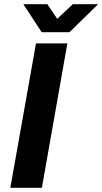

<svg xmlns="http://www.w3.org/2000/svg" viewBox="-20 -892 486 912"><path d="M29 0 151 -686H300L179 0ZM446 -872 310 -739H178L91 -872H205L274 -770L218 -771L326 -872Z"/></svg>

Font: Archivo SemiBold
Style: Bold Italic
Weight: 700
Italic angle: -10°
Version: Version 2.001